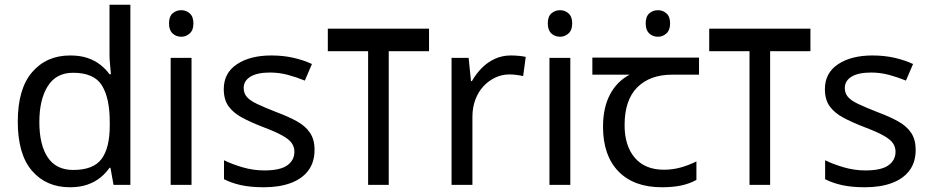

<svg xmlns="http://www.w3.org/2000/svg" viewBox="-20 -780 3928 810"><path d="M275 10Q175 10 115 -59.5Q55 -129 55 -267Q55 -405 115.5 -475.5Q176 -546 276 -546Q318 -546 349 -535.5Q380 -525 403 -507Q426 -489 442 -467H448Q447 -480 444.5 -505.5Q442 -531 442 -546V-760H530V0H459L446 -72H442Q426 -49 403 -30.5Q380 -12 348.5 -1Q317 10 275 10ZM289 -63Q374 -63 408.5 -109.5Q443 -156 443 -250V-266Q443 -366 410 -419.5Q377 -473 288 -473Q217 -473 181.5 -416.5Q146 -360 146 -265Q146 -169 181.5 -116Q217 -63 289 -63Z M788 -536V0H700V-536ZM745 -737Q765 -737 780.5 -723.5Q796 -710 796 -681Q796 -653 780.5 -639Q765 -625 745 -625Q723 -625 708 -639Q693 -653 693 -681Q693 -710 708 -723.5Q723 -737 745 -737Z M1307 -148Q1307 -96 1281 -61Q1255 -26 1207 -8Q1159 10 1093 10Q1037 10 996.5 1Q956 -8 925 -24V-104Q957 -88 1002.5 -74.5Q1048 -61 1095 -61Q1162 -61 1192 -82.5Q1222 -104 1222 -140Q1222 -160 1211 -176Q1200 -192 1171.5 -208Q1143 -224 1090 -244Q1038 -264 1001 -284Q964 -304 944 -332Q924 -360 924 -404Q924 -472 979.5 -509Q1035 -546 1125 -546Q1174 -546 1216.5 -536.5Q1259 -527 1296 -510L1266 -440Q1232 -454 1195 -464Q1158 -474 1119 -474Q1065 -474 1036.5 -456.5Q1008 -439 1008 -409Q1008 -387 1021 -371.5Q1034 -356 1064.5 -341.5Q1095 -327 1146 -307Q1197 -288 1233 -268Q1269 -248 1288 -219.5Q1307 -191 1307 -148Z M1790 -659V-564H1620V0H1533V-564H1363V-659Z M2135 -546Q2150 -546 2167.5 -544.5Q2185 -543 2198 -540L2187 -459Q2174 -462 2158.5 -464Q2143 -466 2129 -466Q2098 -466 2070 -453Q2042 -440 2020 -416.5Q1998 -393 1985.5 -360Q1973 -327 1973 -286V0H1885V-536H1957L1967 -438H1971Q1988 -468 2012 -492.5Q2036 -517 2067 -531.5Q2098 -546 2135 -546Z M2386 -536V0H2298V-536ZM2343 -737Q2363 -737 2378.5 -723.5Q2394 -710 2394 -681Q2394 -653 2378.5 -639Q2363 -625 2343 -625Q2321 -625 2306 -639Q2291 -653 2291 -681Q2291 -710 2306 -723.5Q2321 -737 2343 -737Z M2756 -737Q2776 -737 2791.5 -723.5Q2807 -710 2807 -681Q2807 -653 2791.5 -639Q2776 -625 2756 -625Q2734 -625 2719 -639Q2704 -653 2704 -681Q2704 -710 2719 -723.5Q2734 -737 2756 -737ZM2772 10Q2654 10 2589 -57Q2524 -124 2524 -245Q2524 -325 2553 -380.5Q2582 -436 2636 -465H2479V-537H2929V-465H2816Q2722 -465 2668.5 -411.5Q2615 -358 2615 -252Q2615 -165 2658 -114.5Q2701 -64 2781 -64Q2818 -64 2852 -73.5Q2886 -83 2918 -99V-21Q2889 -5 2854 2.5Q2819 10 2772 10Z M3399 -659V-564H3229V0H3142V-564H2972V-659Z M3843 -148Q3843 -96 3817 -61Q3791 -26 3743 -8Q3695 10 3629 10Q3573 10 3532.5 1Q3492 -8 3461 -24V-104Q3493 -88 3538.5 -74.5Q3584 -61 3631 -61Q3698 -61 3728 -82.5Q3758 -104 3758 -140Q3758 -160 3747 -176Q3736 -192 3707.5 -208Q3679 -224 3626 -244Q3574 -264 3537 -284Q3500 -304 3480 -332Q3460 -360 3460 -404Q3460 -472 3515.5 -509Q3571 -546 3661 -546Q3710 -546 3752.5 -536.5Q3795 -527 3832 -510L3802 -440Q3768 -454 3731 -464Q3694 -474 3655 -474Q3601 -474 3572.5 -456.5Q3544 -439 3544 -409Q3544 -387 3557 -371.5Q3570 -356 3600.5 -341.5Q3631 -327 3682 -307Q3733 -288 3769 -268Q3805 -248 3824 -219.5Q3843 -191 3843 -148Z"/></svg>

Font: umalayalam05
Style: Book
Weight: 400
Designer: Jelle Bosma - Monotype Design Team
Foundry: Monotype Imaging Inc.
Version: Version 2.003